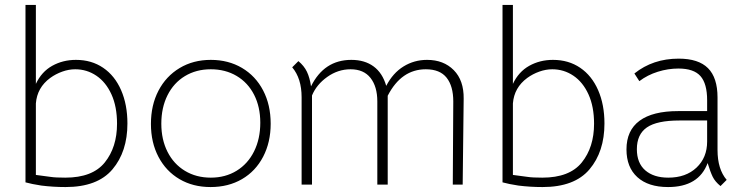

<svg xmlns="http://www.w3.org/2000/svg" viewBox="-20 -747 3003 776"><path d="M147 3Q108 -3 83 -10V-727H125V-408Q148 -457 191 -481Q234 -505 287 -505Q350 -505 397 -473Q444 -441 469.5 -382.5Q495 -324 495 -248Q495 -134 434.5 -62.5Q374 9 245 9Q195 9 147 3ZM453 -247Q453 -316 430.5 -365.5Q408 -415 369.5 -441Q331 -467 284 -467Q258 -467 231.5 -457.5Q205 -448 183 -432Q130 -393 125 -329V-40L185 -32Q204 -29 244 -29Q354 -29 403.5 -90.5Q453 -152 453 -247Z M590 -246Q590 -322 620.5 -380.5Q651 -439 706 -472Q761 -505 832 -505Q903 -505 958 -472.5Q1013 -440 1043.5 -381.5Q1074 -323 1074 -247Q1074 -172 1043.5 -113.5Q1013 -55 958 -23Q903 9 831 9Q760 9 705.5 -23Q651 -55 620.5 -113Q590 -171 590 -246ZM1032 -251Q1032 -315 1007 -364Q982 -413 936.5 -440Q891 -467 832 -467Q773 -467 727.5 -439.5Q682 -412 657 -362Q632 -312 632 -247Q632 -183 657 -133.5Q682 -84 727.5 -56.5Q773 -29 832 -29Q891 -29 936.5 -57Q982 -85 1007 -135.5Q1032 -186 1032 -251Z M1161 -475 1186 -500Q1209 -481 1220.5 -457Q1232 -433 1237 -398Q1290 -505 1400 -505Q1454 -505 1490 -478.5Q1526 -452 1541 -400Q1568 -452 1611 -478.5Q1654 -505 1706 -505Q1773 -505 1814 -463.5Q1855 -422 1854 -348L1850 -1H1810L1812 -337Q1812 -399 1785 -433Q1758 -467 1701 -467Q1602 -467 1547 -360V-1H1505V-337Q1505 -397 1477.5 -432Q1450 -467 1397 -467Q1346 -467 1302.5 -436Q1259 -405 1241 -361V-1H1199V-354Q1199 -430 1161 -475Z M2075 3Q2036 -3 2011 -10V-727H2053V-408Q2076 -457 2119 -481Q2162 -505 2215 -505Q2278 -505 2325 -473Q2372 -441 2397.5 -382.5Q2423 -324 2423 -248Q2423 -134 2362.5 -62.5Q2302 9 2173 9Q2123 9 2075 3ZM2381 -247Q2381 -316 2358.5 -365.5Q2336 -415 2297.5 -441Q2259 -467 2212 -467Q2186 -467 2159.5 -457.5Q2133 -448 2111 -432Q2058 -393 2053 -329V-40L2113 -32Q2132 -29 2172 -29Q2282 -29 2331.5 -90.5Q2381 -152 2381 -247Z M2840 -88Q2804 9 2680 9Q2600 9 2556 -31Q2512 -71 2512 -143Q2512 -220 2565 -259Q2618 -298 2721 -298H2838V-342Q2838 -409 2811 -439.5Q2784 -470 2722 -470Q2680 -470 2638.5 -457Q2597 -444 2564 -419L2544 -450Q2619 -510 2723 -510Q2803 -510 2841.5 -471.5Q2880 -433 2880 -353V-141Q2880 -63 2917 -20L2892 5Q2870 -13 2860.5 -32.5Q2851 -52 2840 -88ZM2838 -175V-260H2726Q2635 -260 2594.5 -232Q2554 -204 2554 -144Q2554 -88 2588 -58.5Q2622 -29 2681 -29Q2752 -29 2795 -69.5Q2838 -110 2838 -175Z"/></svg>

Font: Bellota Text Light
Style: Regular
Weight: 300
Designer: Kemie Guaida
Foundry: Kemie Guaida
Version: Version 4.001